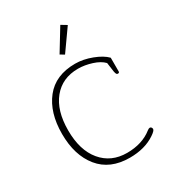

<svg xmlns="http://www.w3.org/2000/svg" viewBox="-170 -786 811 894"><g transform="rotate(-30 235.0 -339.0)"><path d="M221 -570 293 -688 323 -670 243 -557ZM46 -244Q46 -358 101 -427.5Q156 -497 262 -497Q305 -497 351 -479.5Q397 -462 420 -438V-364Q420 -357 412 -357Q407 -357 404.5 -361Q402 -365 400 -375L393 -425Q373 -446 335 -458Q297 -470 262 -470Q177 -470 128 -410Q79 -350 79 -244Q79 -137 129.5 -76.5Q180 -16 265 -16Q347 -16 401 -59Q409 -65 414 -65Q419 -65 422 -61Q425 -57 425 -52Q425 -43 401 -27Q346 10 265 10Q159 10 102.5 -59.5Q46 -129 46 -244Z"/></g></svg>

Font: Maitree ExtraLight
Style: Regular
Weight: 250
Designer: CadsonDemak Team
Foundry: CadsonDemak
Version: Version 1.002